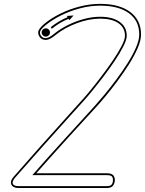

<svg xmlns="http://www.w3.org/2000/svg" viewBox="-20 -948 731 968"><path d="M74.5 0Q56.5 0 45.8 -7.5Q35 -15 35 -27.8Q35 -40.5 48.5 -56.5Q119 -137.5 184.2 -210.5Q249.5 -283.5 304.5 -344.5Q359.5 -405.5 399.5 -450Q412 -463.5 436.8 -493.8Q461.5 -524 491 -562.8Q520.5 -601.5 547.8 -641.5Q575 -681.5 592.5 -715Q610 -748.5 610 -767.5Q610 -808.5 577 -831.2Q544 -854 484.5 -854Q428.5 -854 366.8 -830.8Q305 -807.5 262 -773Q231.5 -747 212 -746.8Q192.5 -746.5 182.5 -758.5Q172.5 -770 172.5 -785.5Q172.5 -801 202 -826.5Q237 -856 283.8 -879Q330.5 -902 382.2 -915.2Q434 -928.5 484.5 -928.5Q581.5 -928.5 636.2 -887.8Q691 -847 691 -774Q691 -744.5 674 -705.2Q657 -666 629.8 -623Q602.5 -580 571.8 -538.8Q541 -497.5 512.8 -463.5Q484.5 -429.5 465.5 -409Q439.5 -380.5 402.8 -340.5Q366 -300.5 324.2 -254.5Q282.5 -208.5 240.8 -162Q199 -115.5 163 -74.5H517Q542 -74.5 550.5 -64.8Q559 -55 559 -40.5Q559 -25 550.2 -12.5Q541.5 0 517 0ZM74.5 -9.5H517Q537 -9.5 543.2 -18Q549.5 -26.5 549.5 -40.5Q549.5 -53 543.5 -59Q537.5 -65 517 -65H143Q179 -106.5 222.5 -155Q266 -203.5 310.2 -252Q354.5 -300.5 393.2 -343Q432 -385.5 459 -415.5Q477.5 -436 505.5 -469.5Q533.5 -503 564 -543.8Q594.5 -584.5 621.5 -626.8Q648.5 -669 665.2 -707.5Q682 -746 682 -774Q682 -843 630.2 -881.2Q578.5 -919.5 484.5 -919.5Q435 -919.5 384.2 -906.2Q333.5 -893 288 -870.5Q242.5 -848 208 -819.5Q182.5 -797.5 181.5 -786Q180.5 -774.5 189.5 -764.5Q197.5 -755 213 -756Q228.5 -757 256 -780Q285.5 -803.5 324 -822.5Q362.5 -841.5 404.2 -852.5Q446 -863.5 484.5 -863.5Q547 -863.5 583 -838Q619 -812.5 619 -767.5Q619 -747.5 601.2 -712.8Q583.5 -678 556 -637.5Q528.5 -597 498.5 -557.8Q468.5 -518.5 443.5 -488Q418.5 -457.5 406 -444Q366 -399.5 311 -338.5Q256 -277.5 191 -204.8Q126 -132 55 -51Q39 -31 45.2 -20.2Q51.5 -9.5 74.5 -9.5ZM211 -763.5Q202.5 -763.5 196.2 -769.8Q190 -776 190 -784.5Q190 -793 196.2 -799Q202.5 -805 211 -805Q219.5 -805 225.8 -799Q232 -793 232 -784.5Q232 -776 225.8 -769.8Q219.5 -763.5 211 -763.5ZM351 -870 330 -846.5 325.5 -853Q282.5 -836 241 -803L236 -811Q276.5 -843.5 321 -861.5L317 -867.5Z"/></svg>

Font: Edu AU VIC WA NT Arrows
Style: Regular
Weight: 400
Designer: Tina and Corey Anderson, Eben Sorkin, Mirko Velimirovic
Foundry: Google for Education
Version: Version 1.001